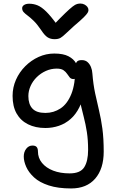

<svg xmlns="http://www.w3.org/2000/svg" viewBox="-20 -803 654 1083"><path d="M381 260Q307 260 255 243Q203 226 172.5 198Q142 170 128 138.5Q114 107 114 80Q114 54 128 36Q142 18 163 18Q180 18 187 26.5Q194 35 194 51Q194 88 217 116Q240 144 280 159.5Q320 175 373 175Q433 175 455 140.5Q477 106 477 42Q477 -13 470 -58Q463 -103 452.5 -143Q442 -183 433 -222Q424 -261 419 -305L457 -295Q448 -239 428 -198.5Q408 -158 378.5 -132Q349 -106 312.5 -93.5Q276 -81 236 -81Q180 -81 138 -102Q96 -123 73.5 -163Q51 -203 51 -262Q51 -310 70 -353Q89 -396 122.5 -429.5Q156 -463 198 -482Q240 -501 286 -501Q337 -501 366.5 -485.5Q396 -470 409 -446Q422 -422 422 -397Q422 -383 414 -370Q406 -357 395 -357Q381 -357 373.5 -366Q366 -375 358.5 -386.5Q351 -398 338 -407Q325 -416 300 -416Q268 -416 239 -403Q210 -390 187.5 -368Q165 -346 152.5 -318Q140 -290 140 -261Q140 -215 163 -190.5Q186 -166 236 -166Q283 -166 321.5 -191.5Q360 -217 382.5 -273Q405 -329 405 -420Q405 -443 412.5 -453.5Q420 -464 441 -464Q461 -464 473.5 -453Q486 -442 493 -425Q500 -408 501 -389Q506 -327 516.5 -277.5Q527 -228 538.5 -180.5Q550 -133 557.5 -77.5Q565 -22 565 52Q565 149 517 204.5Q469 260 381 260ZM433 -783Q446 -783 456.5 -777.5Q467 -772 473 -764Q479 -756 479 -746Q479 -739 474 -730.5Q469 -722 452 -705Q435 -688 397 -656Q367 -629 350.5 -613Q334 -597 321.5 -589.5Q309 -582 288 -582Q265 -582 248.5 -592.5Q232 -603 213 -632Q190 -666 170.5 -685Q151 -704 136 -715Q121 -726 113 -735Q105 -744 105 -757Q105 -768 116 -775Q127 -782 145 -782Q169 -782 191.5 -773Q214 -764 241 -737.5Q268 -711 306 -658H278Q321 -703 347.5 -728.5Q374 -754 389.5 -766Q405 -778 415 -780.5Q425 -783 433 -783Z"/></svg>

Font: Shantell Sans
Style: Regular
Weight: 400
Designer: Stephen Nixon, Anya Danilova, Shantell Martin
Foundry: Arrow Type
Version: Version 1.008;[ac192a2d6]